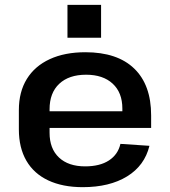

<svg xmlns="http://www.w3.org/2000/svg" viewBox="-20 -765 703 794"><path d="M322 9Q239 9 179.5 -19Q120 -47 89 -100.5Q58 -154 58 -230V-310Q58 -385 91 -438.5Q124 -492 186 -520.5Q248 -549 333 -549Q465 -549 535 -481.5Q605 -414 605 -288V-236H161V-305H504L486 -278V-316Q486 -382 446 -419Q406 -456 336 -456Q265 -456 225 -418.5Q185 -381 185 -313V-216Q185 -150 224 -113.5Q263 -77 332 -77Q393 -77 430.5 -101.5Q468 -126 478 -170L598 -162Q578 -80 505.5 -35.5Q433 9 322 9ZM398 -745V-609H259V-745Z"/></svg>

Font: Pathway Extreme 12pt SemiBold
Style: Regular
Weight: 600
Version: Version 1.001;gftools[0.9.26]